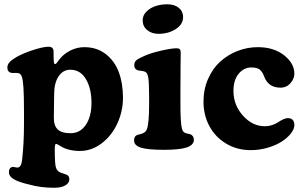

<svg xmlns="http://www.w3.org/2000/svg" viewBox="-20 -702 1459 914"><path d="M94.2 -111.8V-169.4Q94.2 -244.6 91.8 -282.7Q89.4 -320.8 84.2 -335.9Q79.1 -351.1 68.4 -353.5Q59.6 -355.5 49.3 -354.7Q39.1 -354 33.2 -355.5Q15.1 -359.4 15.1 -380.4Q15.1 -401.9 40 -418.5Q69.3 -440.4 126 -460Q182.6 -479.5 210.9 -479.5Q234.9 -479.5 234.9 -457Q234.9 -452.1 235.1 -440.9Q235.4 -429.7 235.4 -422.4Q235.4 -409.7 237.1 -403.1Q238.8 -396.5 242.7 -397Q244.1 -397 245.4 -397.7Q246.6 -398.4 248.5 -400.6Q250.5 -402.8 252 -404.8Q253.4 -406.7 256.6 -410.9Q259.8 -415 262.2 -418.5Q282.7 -445.3 314.7 -461.4Q346.7 -477.5 381.3 -477.5Q440.9 -477.5 483.4 -444.6Q525.9 -411.6 545.7 -358.2Q565.4 -304.7 565.4 -236.3Q565.4 -172.9 538.8 -114.7Q512.2 -56.6 464.4 -20Q416.5 16.6 360.8 16.6Q303.7 16.6 266.6 -7.3Q251 -17.1 246.6 -17.1Q240.7 -17.1 240.7 9.3Q240.7 81.1 246.6 96.7Q252.9 115.2 271.5 120.6Q277.8 123 293.9 128.4Q310.1 133.3 310.1 151.4Q310.1 169.9 290.3 180.9Q270.5 191.9 238.8 191.9Q173.3 191.9 118.2 176.3Q67.9 164.6 45.2 150.9Q22.5 137.2 22.5 118.2Q22.5 96.2 38.6 92.8Q43.9 91.8 52.5 94.2Q61 96.7 66.4 95.2Q81.5 91.8 85 61Q94.2 -18.6 94.2 -111.8ZM315.9 -67.9Q361.8 -67.9 388.7 -107.9Q415.5 -147.9 415.5 -212.4Q415.5 -280.8 388.9 -325.4Q362.3 -370.1 314.9 -370.1Q280.3 -370.1 259.3 -339.1Q238.3 -308.1 237.8 -256.3L236.3 -144Q235.4 -105 254.2 -86.4Q272.9 -67.9 315.9 -67.9Z M659.2 -605.5Q659.2 -629.4 677.7 -647.5Q696.3 -665.5 722.2 -673.6Q748 -681.6 776.4 -681.6Q810.5 -681.6 831.1 -664.8Q851.6 -647.9 851.6 -620.6Q851.6 -585.9 816.7 -563.5Q781.7 -541 734.4 -541Q702.6 -541 680.9 -558.6Q659.2 -576.2 659.2 -605.5ZM689.9 -205.6V-236.8Q689.9 -302.2 686.5 -328.4Q683.1 -354.5 670.9 -360.4Q663.1 -363.8 650.6 -365Q638.2 -366.2 634.8 -367.7Q619.1 -374 619.1 -390.6Q619.1 -406.7 629.2 -415.3Q639.2 -423.8 669.9 -437Q700.2 -450.2 748.5 -461.2Q796.9 -472.2 820.3 -472.2Q832 -472.2 836.2 -467.3Q840.3 -462.4 840.3 -450.2Q840.3 -443.8 839.6 -396.5Q838.9 -349.1 838.9 -266.1V-209.5Q838.9 -116.7 845.7 -91.3Q849.6 -72.8 863.8 -68.4Q868.7 -66.4 876.7 -64.9Q884.8 -63.5 889.2 -61.5Q902.8 -53.2 902.8 -36.6Q902.8 -11.7 869.1 -0.2Q835.4 11.2 760.7 11.2Q685.5 11.2 651.9 1.2Q618.2 -8.8 618.2 -33.7Q618.2 -52.2 630.4 -58.1Q634.8 -60.5 644 -62.5Q653.3 -64.5 657.2 -66.4Q674.3 -72.3 679.7 -87.9Q689.9 -118.7 689.9 -205.6Z M1207.5 -477.5Q1283.2 -477.5 1332.3 -439Q1381.3 -400.4 1381.3 -351.1Q1381.3 -327.6 1362.8 -306.2Q1344.2 -284.7 1315.4 -284.7Q1259.3 -284.7 1239.3 -333.5Q1235.4 -344.2 1232.4 -350.1Q1229.5 -356 1222.7 -364.5Q1215.8 -373 1204.3 -377Q1192.9 -380.9 1176.8 -380.9Q1140.6 -380.9 1116 -350.8Q1091.3 -320.8 1091.3 -269Q1091.3 -202.1 1136.5 -151.6Q1181.6 -101.1 1240.7 -101.1Q1259.8 -101.1 1277.1 -107.2Q1294.4 -113.3 1304.4 -120.4Q1314.5 -127.4 1327.1 -133.5Q1339.8 -139.6 1351.6 -139.6Q1365.2 -139.6 1373.3 -131.3Q1381.3 -123 1381.3 -106.4Q1381.3 -88.4 1365.5 -67.6Q1349.6 -46.9 1322.8 -29.1Q1295.9 -11.2 1256.1 0.7Q1216.3 12.7 1173.3 12.7Q1107.9 12.7 1056.2 -18.6Q1004.4 -49.8 976.6 -102.1Q948.7 -154.3 948.7 -217.8Q948.7 -276.9 970.5 -326.4Q992.2 -376 1028.3 -408.7Q1064.5 -441.4 1110.8 -459.5Q1157.2 -477.5 1207.5 -477.5Z"/></svg>

Font: Cooper*
Style: Bold
Weight: 700
Designer: Owen Earl
Foundry: indestructible type*
Version: Version 0.001